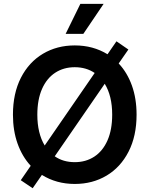

<svg xmlns="http://www.w3.org/2000/svg" viewBox="-20 -955 784 1007"><path d="M88.9 -9.8 141.1 -85.4Q96.7 -133.3 72.3 -201.4Q47.9 -269.5 47.9 -353.5Q47.9 -465.3 89.8 -547.4Q131.8 -629.4 205.3 -673.1Q278.8 -716.8 372.1 -716.8Q468.3 -716.8 543.9 -670.4L590.8 -738.3L653.3 -695.3L602.5 -622.1Q647.5 -574.2 671.9 -506.1Q696.3 -438 696.3 -353.5Q696.3 -241.7 654.3 -159.7Q612.3 -77.6 538.8 -33.9Q465.3 9.8 372.1 9.8Q275.9 9.8 199.7 -37.6L151.4 32.2ZM529.3 -515.6 267.1 -135.3Q311 -104.5 372.1 -104.5Q430.2 -104.5 474.6 -133.5Q519 -162.6 543.7 -218.5Q568.4 -274.4 568.4 -353.5Q568.4 -452.1 529.3 -515.6ZM214.4 -191.9 476.6 -572.3Q431.6 -602.5 372.1 -602.5Q314 -602.5 269.5 -573.5Q225.1 -544.4 200.4 -488.5Q175.8 -432.6 175.8 -353.5Q175.8 -255.9 214.4 -191.9ZM401.4 -934.6H523.4L417 -777.3H324.2Z"/></svg>

Font: Pretendard JP SemiBold
Style: Regular
Weight: 600
Designer: Base glyphs from Inter by Rasmus Andersson; Hangeul glyphs from Noto Sans CJK(Source Han Sans) by Jang Soo-young and Kan
Foundry: Kil Hyung-jin
Version: Version 1.309